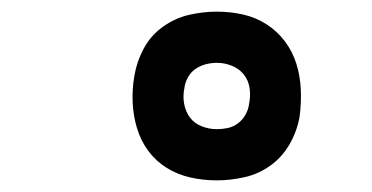

<svg xmlns="http://www.w3.org/2000/svg" viewBox="-20 -823 640 330"><path d="M353 -513Q329 -513 307 -518Q285 -523 266.5 -534.5Q248 -546 235 -563.5Q222 -581 215.5 -602.5Q209 -624 208 -647Q207 -670 211 -693Q215 -717 227 -739.5Q239 -762 260 -777Q281 -792 305 -797.5Q329 -803 353 -803Q376 -803 398 -798Q420 -793 438.5 -781Q457 -769 470 -751.5Q483 -734 489.5 -713Q496 -692 497 -669Q498 -646 495 -623Q491 -599 478.5 -576.5Q466 -554 445.5 -539Q425 -524 400.5 -518.5Q376 -513 353 -513ZM353 -601Q362 -601 371.5 -603Q381 -605 389 -611Q397 -617 402 -626Q407 -635 408 -644Q411 -658 409 -671.5Q407 -685 399 -695Q391 -705 378.5 -710Q366 -715 353 -715Q343 -715 333.5 -712.5Q324 -710 316 -704.5Q308 -699 303 -690Q298 -681 297 -672Q294 -658 296.5 -644.5Q299 -631 306.5 -621Q314 -611 326.5 -606Q339 -601 353 -601Z"/></svg>

Font: Iosevka Slab Semibold Extended
Style: Italic
Weight: 600
Width: 7
Italic angle: -9°
Monospace: yes
Designer: Belleve Invis
Foundry: Belleve Invis
Version: Version 11.1.0; ttfautohint (v1.8.3)